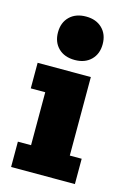

<svg xmlns="http://www.w3.org/2000/svg" viewBox="-99 -667 483 718"><g transform="rotate(15 142.0 -308.0)"><path d="M18 0V-98H69V-303H13V-402H219V-98H265V0ZM144 -448Q104 -448 80.5 -471Q57 -494 57 -532Q57 -570 80.5 -593Q104 -616 144 -616Q183 -616 206.5 -593Q230 -570 230 -532Q230 -494 206.5 -471Q183 -448 144 -448Z"/></g></svg>

Font: Rokkitt SemiBold ExtraBold
Style: Regular
Weight: 800
Version: Version 3.103